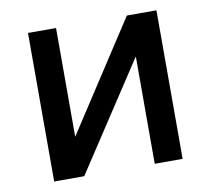

<svg xmlns="http://www.w3.org/2000/svg" viewBox="-63 -582 713 652"><g transform="rotate(-10 293.5 -256.0)"><path d="M176.8 0H73.2V-512.2H169.9V-137.2L414.1 -512.2H516.1V0H419.9V-370.1Z"/></g></svg>

Font: Lorenzo Sans Medium
Style: Regular
Weight: 500
Foundry: Intel Corporation
Version: Version 1.00; ttfautohint (v1.5)